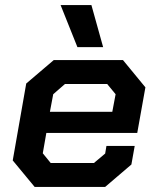

<svg xmlns="http://www.w3.org/2000/svg" viewBox="-20 -734 616 754"><path d="M30 -104 83 -406 191 -498H463L551 -391L519 -212H162L148 -132L179 -94H349L393 -131L398 -161H509L496 -88L393 0H116ZM421 -295 434 -364 401 -404H235L189 -364L176 -295ZM218 -714H339L385 -549H284Z"/></svg>

Font: Chakra Petch SemiBold
Style: Italic
Weight: 600
Italic angle: -10°
Designer: Katatrad Aksorn Co.,Ltd.
Foundry: Cadson Demak Co.,Ltd.
Version: Version 1.000; ttfautohint (v1.6)